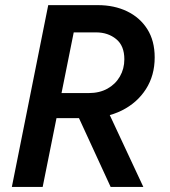

<svg xmlns="http://www.w3.org/2000/svg" viewBox="-20 -740 674 760"><path d="M169.9 -272.5 189 -371.6H331.1Q374 -371.6 405.5 -389.2Q437 -406.7 454.6 -437.3Q472.2 -467.8 472.2 -505.4Q472.2 -559.1 439.7 -585.4Q407.2 -611.8 360.4 -611.8H231.4L254.4 -719.7H367.2Q432.1 -719.7 482.9 -695.3Q533.7 -670.9 563 -624.8Q592.3 -578.6 592.3 -512.7Q592.3 -441.4 557.6 -387.2Q522.9 -333 462.2 -302.7Q401.4 -272.5 323.2 -272.5ZM26.9 0 170.9 -719.7H293.5L148.9 0ZM418 0 284.7 -289.6 380.9 -356.4 547.4 0Z"/></svg>

Font: Reddit Sans SemiBold
Style: Italic
Weight: 600
Italic angle: -11.25°
Designer: Stephen Hutchings
Version: Version 1.013